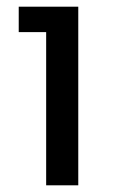

<svg xmlns="http://www.w3.org/2000/svg" viewBox="-20 -554 348 574"><path d="M214 0H118V-534H214ZM214 -458H36V-534H214Z"/></svg>

Font: Sora Variable
Style: Regular
Weight: 400
Designer: Jonathan Barnbrook, Julián Moncada
Foundry: Barnbrook Fonts
Version: Version 2.000